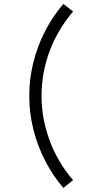

<svg xmlns="http://www.w3.org/2000/svg" viewBox="-20 -775 423 957"><path d="M295.9 161.6Q243.2 100.6 204.6 25.4Q166 -49.8 146 -131.1Q126 -212.4 126 -293Q126 -294.9 126 -296.9Q126 -298.8 126 -300.8Q126 -381.3 146 -462.9Q166 -544.4 204.6 -619.6Q243.2 -694.8 295.9 -755.4L344.2 -717.8Q266.1 -625 226.6 -518.1Q187 -411.1 187 -296.9Q187 -184.1 227.3 -75.2Q267.6 33.7 344.2 123Z"/></svg>

Font: Potro Sans Bangla
Style: Regular
Weight: 400
Designer: Jayed Ahsan Saad
Foundry: Codepotro
Version: Potro Sans Bangla; Version 0.905